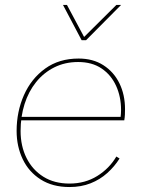

<svg xmlns="http://www.w3.org/2000/svg" viewBox="-20 -745 567 774"><path d="M260 9Q192 9 144 -21.5Q96 -52 71.5 -103.5Q47 -155 47 -217Q47 -295 76.5 -361.5Q106 -428 162 -468.5Q218 -509 297 -509Q355 -509 397 -482Q439 -455 461.5 -409Q484 -363 484 -305Q484 -295 483.5 -283Q483 -271 481 -260H58V-274H471L466 -271Q467 -279 467.5 -287Q468 -295 468 -302Q468 -355 448 -399Q428 -443 389.5 -469Q351 -495 295 -495Q242 -495 199 -473.5Q156 -452 125.5 -414Q95 -376 79 -325.5Q63 -275 63 -217Q63 -156 87 -108Q111 -60 155 -32.5Q199 -5 260 -5Q323 -5 372 -35.5Q421 -66 449 -114L462 -106Q442 -74 412.5 -47.5Q383 -21 345 -6Q307 9 260 9ZM309 -583 234 -725H250L319 -596L449 -725H468L327 -583Z"/></svg>

Font: Work Sans Thin
Style: Italic
Weight: 250
Italic angle: -13°
Designer: Wei Huang
Foundry: Wei Huang
Version: Version 2.012